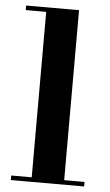

<svg xmlns="http://www.w3.org/2000/svg" viewBox="-54 -786 471 822"><g transform="rotate(5 182.0 -375.0)"><path d="M252 -750V-19.5H339.5V0H24.5V-19.5H112.5V-730.5H24.5V-750Z"/></g></svg>

Font: Bodoni Moda
Style: Bold
Weight: 700
Designer: Owen Earl
Foundry: indestructible type
Version: Version 2.005